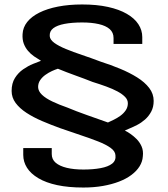

<svg xmlns="http://www.w3.org/2000/svg" viewBox="-20 -700 750 859"><path d="M353 139Q400 139 440 132Q480 125 512.5 112.5Q545 100 568.2 82.5Q591.5 65 604.5 44Q617.5 23 619 -0.5Q622 -25.5 613.5 -44.8Q605 -64 591 -78Q577 -92 562.5 -101.8Q548 -111.5 538.5 -116Q545.5 -119.5 560.2 -125.5Q575 -131.5 593.5 -141Q612 -150.5 628.8 -165.2Q645.5 -180 656.5 -200.5Q667.5 -221 667.5 -248.5Q667.5 -280.5 647.5 -306.5Q627.5 -332.5 593.5 -353.8Q559.5 -375 517.2 -392.5Q475 -410 431 -424Q387.5 -440.5 347.2 -454Q307 -467.5 274.8 -480.8Q242.5 -494 223 -508.2Q203.5 -522.5 202.5 -538.5Q201 -560.5 218.5 -573.8Q236 -587 269 -593.2Q302 -599.5 347.5 -599.5Q390 -599.5 421.8 -592.2Q453.5 -585 470.8 -569.8Q488 -554.5 488 -530V-503.5H616.5V-534Q616.5 -565 599 -591.8Q581.5 -618.5 547.2 -638.2Q513 -658 463 -669Q413 -680 347.5 -680Q288 -680 239.5 -670.5Q191 -661 156 -643.5Q121 -626 101.8 -601.8Q82.5 -577.5 81 -547.5Q79.5 -523.5 86.2 -505.2Q93 -487 105 -472.8Q117 -458.5 132.2 -448Q147.5 -437.5 163.5 -428Q149.5 -423 127.5 -414Q105.5 -405 83.5 -389.8Q61.5 -374.5 46.8 -351Q32 -327.5 32 -293Q32 -263.5 50 -239.2Q68 -215 98.8 -195Q129.5 -175 168.8 -158.2Q208 -141.5 249.5 -126.5Q296.5 -110 340.2 -95.5Q384 -81 419 -67.2Q454 -53.5 474.8 -38.5Q495.5 -23.5 496.5 -5.5Q499.5 18 481.8 32Q464 46 430.2 52.2Q396.5 58.5 353 58.5Q310.5 58.5 278.5 50.8Q246.5 43 229 28Q211.5 13 211.5 -11V-37.5H84V-7Q84 24 100.8 50.5Q117.5 77 151.5 97.2Q185.5 117.5 235.8 128.2Q286 139 353 139ZM463 -152Q416.5 -168.5 368.2 -185.5Q320 -202.5 282 -218.5Q244.5 -231.5 214.5 -245.8Q184.5 -260 167.8 -276Q151 -292 150.5 -310.5Q150.5 -328 159.8 -341.5Q169 -355 183 -365Q197 -375 212.2 -382Q227.5 -389 239 -392.5Q276.5 -377 317 -362.5Q357.5 -348 394 -333.5Q426.5 -323.5 455.2 -313Q484 -302.5 505.8 -290.8Q527.5 -279 539.8 -266.2Q552 -253.5 552 -238Q552 -220.5 542.5 -206.5Q533 -192.5 518.5 -182Q504 -171.5 488.8 -164.2Q473.5 -157 463 -152Z"/></svg>

Font: Anybody SemiExpanded SemiBold
Style: Regular
Weight: 600
Width: 6
Designer: Tyler Finck
Foundry: Etcetera Type Company
Version: Version 1.113;gftools[0.9.25]